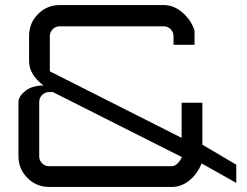

<svg xmlns="http://www.w3.org/2000/svg" viewBox="-20 -739 978 759"><path d="M780 -167 914 -88V-16L777 -93Q760 -51 728.5 -25.5Q697 0 659 0H174Q124 0 88.5 -35.5Q53 -71 53 -121V-336Q53 -358 80 -379.5Q107 -401 152 -401Q95 -444 95 -497V-597Q95 -648 130.5 -683.5Q166 -719 216 -719H627Q668 -719 702.5 -688.5Q737 -658 749 -617V-562H666V-596Q666 -612 654.5 -623.5Q643 -635 627 -635H216Q200 -635 188.5 -623.5Q177 -612 177 -596V-457L698 -194V-333H780ZM174 -82H659Q670 -82 681 -92Q692 -102 699 -118L189 -375H174Q158 -375 146.5 -363.5Q135 -352 135 -336V-121Q135 -105 146.5 -93.5Q158 -82 174 -82Z"/></svg>

Font: Orbitron
Style: Regular
Weight: 400
Designer: Matt McInerney
Foundry: Matt McInerney
Version: 1.000